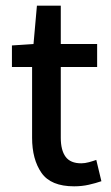

<svg xmlns="http://www.w3.org/2000/svg" viewBox="-20 -644 391 676"><path d="M241 12Q159 12 126 -35.5Q93 -83 93 -159V-408H22V-484L98 -489L110 -624H194V-489H322V-408H194V-159Q194 -115 211 -92Q228 -69 266 -69Q279 -69 293.5 -73Q308 -77 319 -81L337 -6Q317 1 292.5 6.5Q268 12 241 12Z"/></svg>

Font: Assistant SemiBold
Style: Regular
Weight: 600
Designer: Hebrew By Ben Nathan, Latin by Paul Hunt
Version: Version 3.000